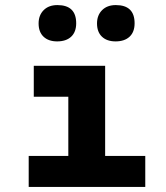

<svg xmlns="http://www.w3.org/2000/svg" viewBox="-20 -736 654 756"><path d="M249 -477H394V0H249ZM113 -477H322V-355H113ZM93 -122H552V0H93ZM205 -573Q171 -573 151.5 -591.5Q132 -610 132 -643.7Q132 -676 151.9 -696Q171.8 -716 206 -716Q280 -716 280 -644.4Q280 -610 260.2 -591.5Q240.4 -573 205 -573ZM435 -573Q401 -573 381.5 -591.5Q362 -610 362 -643.7Q362 -676 382 -696Q402 -716 436 -716Q510 -716 510 -644.4Q510 -610 490.2 -591.5Q470.4 -573 435 -573Z"/></svg>

Font: Intel One Mono Light
Style: Regular
Weight: 300
Monospace: yes
Designer: Fred Shallcrass
Foundry: Frere-Jones Type LLC
Version: Version 1.004